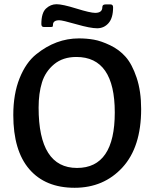

<svg xmlns="http://www.w3.org/2000/svg" viewBox="-20 -878 732 910"><path d="M43 -333Q43 -433 73 -507.5Q103 -582 152 -621Q245 -696 354 -696Q391 -696 425 -690Q459 -684 502 -663.5Q545 -643 575.5 -608.5Q606 -574 627.5 -510Q649 -446 649 -361Q649 -181 560.5 -84.5Q472 12 333.5 12Q195 12 119 -76Q43 -164 43 -333ZM345 -82Q524 -82 524 -345Q524 -608 342 -608Q278 -608 236.5 -573.5Q195 -539 179 -487.5Q163 -436 163 -368Q163 -82 345 -82ZM431 -817Q465 -817 465 -844Q465 -857 480 -857H504Q516 -857 516 -843Q516 -793 494.5 -768.5Q473 -744 440.5 -744Q408 -744 342 -763Q276 -782 261 -782Q231 -782 231 -760Q231 -753 229 -751.5Q227 -750 219 -750H188Q176 -750 176 -764Q176 -817 198 -837.5Q220 -858 248 -858Q276 -858 342 -837.5Q408 -817 431 -817Z"/></svg>

Font: Crete Round
Style: Regular
Weight: 400
Designer: Veronika Burian
Foundry: TypeTogether
Version: Version 1.001